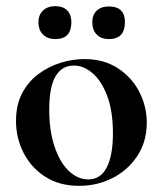

<svg xmlns="http://www.w3.org/2000/svg" viewBox="-20 -591 529 624"><path d="M237 13Q174 13 128 -16Q82 -45 57 -93.5Q32 -142 32 -198Q32 -250 52 -288Q72 -326 105 -350.5Q138 -375 177 -387Q216 -399 254 -399Q318 -399 363.5 -369Q409 -339 433 -292Q457 -245 457 -192Q457 -131 426.5 -84.5Q396 -38 346 -12.5Q296 13 237 13ZM267 -8Q307 -8 327 -47Q347 -86 347 -157Q347 -230 328.5 -279Q310 -328 281 -353Q252 -378 220 -378Q181 -378 160.5 -343Q140 -308 140 -235Q140 -167 157 -115.5Q174 -64 203 -36Q232 -8 267 -8ZM160 -464Q135 -464 120 -478.5Q105 -493 105 -519Q105 -543 120 -557Q135 -571 160 -571Q185 -571 198.5 -557Q212 -543 212 -519Q212 -464 160 -464ZM334 -464Q309 -464 294.5 -478.5Q280 -493 280 -519Q280 -543 294.5 -556.5Q309 -570 334 -570Q386 -570 386 -519Q386 -464 334 -464Z"/></svg>

Font: Cormorant Garamond Light
Style: Regular
Weight: 300
Designer: Christian Thalmann (Catharsis Fonts)
Foundry: Catharsis Fonts
Version: Version 4.001